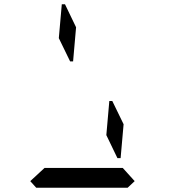

<svg xmlns="http://www.w3.org/2000/svg" viewBox="-20 -881 856 901"><path d="M323 -593H309L256 -702L270 -861H285L337 -753ZM493 -407H507L560 -298L546 -139H531L479 -247ZM612 -31 579 0H150L122 -31L189 -93H191H326H419H554H556Z"/></svg>

Font: DSEG14 Classic Mini
Style: Italic
Weight: 400
Italic angle: -5°
Designer: Keshikan(Twitter:@keshinomi_88pro)
Version: Version 0.46